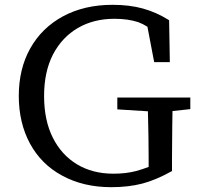

<svg xmlns="http://www.w3.org/2000/svg" viewBox="-20 -762 821 797"><path d="M571 0Q513 15 442 15Q326 15 238 -33Q151 -80 104.5 -166Q58 -252 58 -364Q58 -476 105.5 -561Q153 -646 241 -694Q330 -742 447 -742Q518 -742 573.5 -726.5Q629 -711 677 -681L682 -678L685 -504H620L592 -651Q573 -663 554 -670Q512 -684 455 -684Q369 -684 303.5 -646Q238 -608 200 -536Q163 -464 163 -363.5Q163 -263 199 -191Q235 -119 299.5 -80Q364 -41 451 -41Q503 -41 545 -52Q570 -59 597 -69V-110Q597 -188 594 -300L467 -308V-357H770V-309L696 -301Q695 -269 695 -235Q694 -177 694 -108V-52Q628 -15 571 0Z"/></svg>

Font: Early Summer Mincho Screen
Style: Regular
Weight: 400
Designer: GuiWonder
Version: Version 1.002